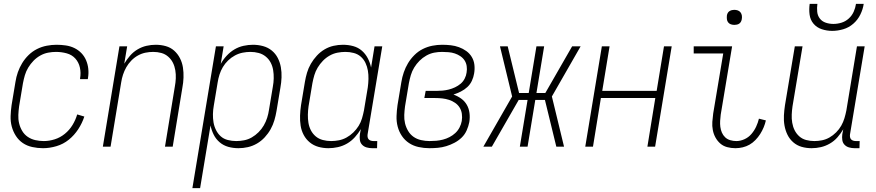

<svg xmlns="http://www.w3.org/2000/svg" viewBox="-20 -760 4540 995"><path d="M203 8Q175 8 147.5 2Q120 -4 98.5 -18.5Q77 -33 62.5 -55.5Q48 -78 41 -104Q34 -130 35 -158.5Q36 -187 40 -215L60 -335Q64 -361 72.5 -385.5Q81 -410 95 -433Q109 -456 128.5 -475Q148 -494 172 -506Q196 -518 222 -523Q248 -528 273 -528Q297 -528 321 -524.5Q345 -521 365.5 -511Q386 -501 401.5 -485Q417 -469 426 -448Q435 -427 437.5 -403.5Q440 -380 436 -356L435 -350H395V-354Q400 -383 394 -410Q388 -437 370.5 -456.5Q353 -476 326 -483.5Q299 -491 270 -491Q250 -491 229 -487Q208 -483 188.5 -472Q169 -461 153.5 -445Q138 -429 126.5 -410Q115 -391 109 -370.5Q103 -350 99 -329L79 -209Q76 -187 75 -164.5Q74 -142 79 -121Q84 -100 95 -81.5Q106 -63 123.5 -51Q141 -39 162.5 -34Q184 -29 207 -29Q235 -29 263.5 -38Q292 -47 316 -66.5Q340 -86 356 -112.5Q372 -139 380 -167L417 -156Q406 -122 385.5 -90.5Q365 -59 336.5 -36Q308 -13 272.5 -2.5Q237 8 203 8Z M513 0 599 -520H639L624 -430Q637 -452 654 -471.5Q671 -491 693 -504Q715 -517 739 -522.5Q763 -528 787 -528Q814 -528 839 -521Q864 -514 882.5 -497.5Q901 -481 912.5 -458.5Q924 -436 928 -410.5Q932 -385 931 -358Q930 -331 925 -305L875 0H835L886 -311Q890 -332 891 -353.5Q892 -375 888.5 -396Q885 -417 876 -435Q867 -453 851.5 -466.5Q836 -480 816 -485.5Q796 -491 774 -491Q754 -491 734 -487Q714 -483 695 -472.5Q676 -462 660.5 -446Q645 -430 634.5 -411.5Q624 -393 617.5 -373Q611 -353 608 -333L553 0Z M977 215 1099 -520H1139L1124 -429Q1136 -451 1154.5 -471Q1173 -491 1195 -504Q1217 -517 1242 -522.5Q1267 -528 1291 -528Q1318 -528 1343.5 -521Q1369 -514 1388.5 -498Q1408 -482 1419.5 -459.5Q1431 -437 1435.5 -411.5Q1440 -386 1439 -359Q1438 -332 1433 -305L1413 -185Q1409 -161 1402 -137Q1395 -113 1382.5 -90.5Q1370 -68 1352 -48.5Q1334 -29 1311.5 -16Q1289 -3 1264.5 2.5Q1240 8 1216 8Q1188 8 1163 1Q1138 -6 1118.5 -22.5Q1099 -39 1087.5 -62Q1076 -85 1071 -110L1017 215ZM1204 -29Q1224 -29 1245 -33Q1266 -37 1285 -48Q1304 -59 1320 -75Q1336 -91 1347 -110Q1358 -129 1364.5 -149.5Q1371 -170 1374 -191L1394 -311Q1398 -332 1398.5 -354Q1399 -376 1395.5 -397Q1392 -418 1382.5 -436Q1373 -454 1357 -467Q1341 -480 1320.5 -485.5Q1300 -491 1278 -491Q1258 -491 1237.5 -487Q1217 -483 1197.5 -472.5Q1178 -462 1162 -446.5Q1146 -431 1135 -412.5Q1124 -394 1117.5 -373.5Q1111 -353 1108 -333L1088 -213Q1084 -191 1083.5 -169Q1083 -147 1086.5 -126Q1090 -105 1099.5 -86Q1109 -67 1124 -53.5Q1139 -40 1160.5 -34.5Q1182 -29 1204 -29Z M1682 8Q1655 8 1630 1Q1605 -6 1585.5 -22Q1566 -38 1554 -60.5Q1542 -83 1538 -108.5Q1534 -134 1535 -161Q1536 -188 1540 -215L1560 -335Q1564 -359 1571 -383Q1578 -407 1591 -429.5Q1604 -452 1622 -471.5Q1640 -491 1662 -504Q1684 -517 1708.5 -522.5Q1733 -528 1757 -528Q1785 -528 1810.5 -521Q1836 -514 1855 -497.5Q1874 -481 1886 -458Q1898 -435 1903 -410L1921 -520H1961L1885 -64Q1884 -57 1885 -50Q1886 -43 1890.5 -38Q1895 -33 1902 -31Q1909 -29 1916 -29H1935L1934 8H1909Q1894 8 1880 4Q1866 0 1856.5 -10Q1847 -20 1845 -34.5Q1843 -49 1845 -64L1850 -91Q1837 -69 1819 -49Q1801 -29 1778.5 -16Q1756 -3 1731 2.5Q1706 8 1682 8ZM1696 -29Q1716 -29 1736.5 -33Q1757 -37 1776 -47.5Q1795 -58 1811 -73.5Q1827 -89 1838.5 -107.5Q1850 -126 1856 -146.5Q1862 -167 1866 -187L1886 -307Q1889 -329 1889.5 -351Q1890 -373 1886.5 -394Q1883 -415 1874 -434Q1865 -453 1849.5 -466.5Q1834 -480 1813 -485.5Q1792 -491 1770 -491Q1750 -491 1729 -487Q1708 -483 1688.5 -472Q1669 -461 1653.5 -445Q1638 -429 1626.5 -410Q1615 -391 1609 -370.5Q1603 -350 1599 -329L1579 -209Q1576 -188 1575.5 -166Q1575 -144 1578.5 -123Q1582 -102 1591.5 -84Q1601 -66 1616.5 -53Q1632 -40 1653 -34.5Q1674 -29 1696 -29Z M2205 8Q2177 8 2149.5 2Q2122 -4 2100 -18.5Q2078 -33 2063 -55Q2048 -77 2041 -103.5Q2034 -130 2035 -158.5Q2036 -187 2040 -215L2060 -335Q2064 -360 2072.5 -385Q2081 -410 2094.5 -432.5Q2108 -455 2127.5 -474.5Q2147 -494 2171 -506Q2195 -518 2220.5 -523Q2246 -528 2271 -528Q2294 -528 2316 -525.5Q2338 -523 2358.5 -515.5Q2379 -508 2396.5 -495.5Q2414 -483 2425 -464.5Q2436 -446 2438.5 -424Q2441 -402 2437 -379Q2434 -360 2425.5 -341.5Q2417 -323 2402 -309Q2387 -295 2368 -285.5Q2349 -276 2330 -270Q2352 -262 2370 -249Q2388 -236 2399 -217Q2410 -198 2413 -174.5Q2416 -151 2412 -127Q2408 -106 2398.5 -84.5Q2389 -63 2372.5 -47Q2356 -31 2335 -20Q2314 -9 2292.5 -2.5Q2271 4 2249 6Q2227 8 2205 8ZM2206 -29Q2224 -29 2241 -30.5Q2258 -32 2275.5 -36.5Q2293 -41 2309.5 -49.5Q2326 -58 2339.5 -70.5Q2353 -83 2361.5 -99.5Q2370 -116 2373 -133Q2376 -152 2373.5 -170Q2371 -188 2362 -202.5Q2353 -217 2338.5 -227Q2324 -237 2307 -242.5Q2290 -248 2272 -250Q2254 -252 2235 -252H2179L2186 -289H2242Q2258 -289 2274 -290.5Q2290 -292 2306 -296Q2322 -300 2338 -307.5Q2354 -315 2367 -326Q2380 -337 2388 -352.5Q2396 -368 2398 -384Q2401 -401 2398.5 -417.5Q2396 -434 2387.5 -447Q2379 -460 2365.5 -469Q2352 -478 2337 -483Q2322 -488 2305 -489.5Q2288 -491 2271 -491Q2250 -491 2229.5 -487Q2209 -483 2189.5 -472Q2170 -461 2154 -445Q2138 -429 2126.5 -410Q2115 -391 2109 -370.5Q2103 -350 2099 -329L2079 -209Q2076 -187 2075 -164.5Q2074 -142 2079 -121Q2084 -100 2095 -81.5Q2106 -63 2123 -51Q2140 -39 2162 -34Q2184 -29 2206 -29Z M2529 0H2485L2634 -260L2571 -520H2611L2670 -278H2720L2760 -520H2800L2760 -278H2806L2945 -520H2989L2840 -260L2903 0H2863L2804 -242H2754L2714 0H2674L2714 -242H2668Z M3013 0 3099 -520H3139L3101 -289H3383L3421 -520H3461L3375 0H3335L3376 -252H3094L3053 0Z M3791 8Q3769 8 3748.5 2.5Q3728 -3 3713 -16Q3698 -29 3688 -47Q3678 -65 3674 -86Q3670 -107 3671.5 -128.5Q3673 -150 3676 -172L3728 -483H3575V-520H3774L3715 -166Q3713 -150 3712 -134Q3711 -118 3713 -102.5Q3715 -87 3721 -73Q3727 -59 3738 -48.5Q3749 -38 3764.5 -33.5Q3780 -29 3796 -29Q3817 -29 3838 -38.5Q3859 -48 3874 -65.5Q3889 -83 3898.5 -103.5Q3908 -124 3913 -145L3949 -136Q3945 -118 3937.5 -100Q3930 -82 3919.5 -65.5Q3909 -49 3895 -34.5Q3881 -20 3864.5 -10.5Q3848 -1 3829 3.5Q3810 8 3791 8ZM3786 -631Q3776 -631 3767.5 -634Q3759 -637 3753.5 -644Q3748 -651 3747 -660.5Q3746 -670 3747 -680Q3748 -686 3751 -692Q3754 -698 3760 -702Q3766 -706 3772.5 -707.5Q3779 -709 3785 -709Q3795 -709 3803.5 -706Q3812 -703 3817.5 -696Q3823 -689 3824.5 -679.5Q3826 -670 3824 -660Q3823 -654 3820 -648Q3817 -642 3811.5 -638Q3806 -634 3799 -632.5Q3792 -631 3786 -631Z M4186 8Q4159 8 4134.5 1Q4110 -6 4091 -22.5Q4072 -39 4061 -61.5Q4050 -84 4045.5 -109.5Q4041 -135 4042.5 -162Q4044 -189 4048 -215L4099 -520H4139L4087 -209Q4084 -188 4083 -166.5Q4082 -145 4085.5 -124Q4089 -103 4098 -85Q4107 -67 4122 -53.5Q4137 -40 4157.5 -34.5Q4178 -29 4200 -29Q4220 -29 4240 -33Q4260 -37 4278.5 -47.5Q4297 -58 4313 -74Q4329 -90 4339.5 -108.5Q4350 -127 4356 -147Q4362 -167 4366 -187L4421 -520H4461L4385 -64Q4384 -57 4385 -50Q4386 -43 4390.5 -38Q4395 -33 4402 -31Q4409 -29 4416 -29H4435L4434 8H4409Q4394 8 4380 4Q4366 0 4356.5 -10Q4347 -20 4345 -34.5Q4343 -49 4345 -64L4350 -90Q4337 -68 4320 -48.5Q4303 -29 4280.5 -16Q4258 -3 4234 2.5Q4210 8 4186 8ZM4293 -600Q4265 -600 4239 -608.5Q4213 -617 4196 -637Q4179 -657 4175.5 -684.5Q4172 -712 4176 -740H4216Q4213 -719 4215 -699Q4217 -679 4228.5 -664Q4240 -649 4259 -642.5Q4278 -636 4299 -636Q4320 -636 4341 -642.5Q4362 -649 4378.5 -664Q4395 -679 4404 -699Q4413 -719 4416 -740H4456Q4452 -712 4438.5 -684.5Q4425 -657 4402 -637Q4379 -617 4350 -608.5Q4321 -600 4293 -600Z"/></svg>

Font: Iosevka Extralight
Style: Italic
Weight: 200
Italic angle: -9°
Monospace: yes
Designer: Belleve Invis
Foundry: Belleve Invis
Version: Version 32.5.0; ttfautohint (v1.8.4)